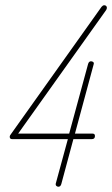

<svg xmlns="http://www.w3.org/2000/svg" viewBox="-20 -710 426 730"><path d="M26 -181Q17 -181 17 -190Q17 -195 23 -202L366 -684Q371 -690 376 -690Q383 -690 385.5 -684.5Q388 -679 383 -671L49 -202H243L315 -467Q318 -477 326 -477Q331 -477 334.5 -474Q338 -471 336 -465L265 -202H332Q341 -202 341 -193Q341 -181 329 -181H259L213 -10Q210 0 202 0Q198 0 194.5 -3Q191 -6 192 -12L238 -181Z"/></svg>

Font: Zen Loop
Style: Italic
Weight: 400
Italic angle: -15°
Designer: Yoshimichi Ohira
Foundry: A-1 Corp ZenFonts
Version: Version 1.000; ttfautohint (v1.8.3)